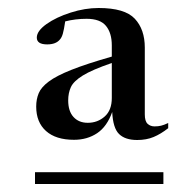

<svg xmlns="http://www.w3.org/2000/svg" viewBox="-20 -745 491 480"><path d="M400.5 -424.5Q382 -410 364 -402.5Q346 -395 323 -395Q293 -395 277.8 -409.8Q262.5 -424.5 260.5 -465Q247.5 -428.5 222.8 -412Q198 -395.5 165 -395.5Q119.5 -395.5 95 -417.5Q70.5 -439.5 70.5 -478.5Q70.5 -497 76.8 -512Q83 -527 102 -541.2Q121 -555.5 158.8 -570.5Q196.5 -585.5 259.5 -603.5V-631.5Q259.5 -662.5 245 -680.2Q230.5 -698 196.5 -698Q168.5 -698 143 -691.5Q140 -671 137.2 -661.2Q134.5 -651.5 130 -646.5Q120 -634 98 -634Q72 -634 72 -651Q72 -667.5 96.2 -684.8Q120.5 -702 156.5 -713.5Q192.5 -725 226.5 -725Q292 -725 317 -698.2Q342 -671.5 342 -626V-459Q342 -442 349 -435.5Q356 -429 366.5 -429Q375.5 -429 382.8 -430.8Q390 -432.5 400.5 -437.5ZM150.5 -494Q150.5 -467 163.8 -452.5Q177 -438 199.5 -438Q224 -438 241.8 -453.8Q259.5 -469.5 259.5 -500V-587.5Q210 -570.5 187 -556.2Q164 -542 157.2 -527.2Q150.5 -512.5 150.5 -494ZM67.5 -285V-314.5H388.5V-285Z"/></svg>

Font: Newsreader 72pt
Style: Regular
Weight: 400
Designer: Hugues Gentile
Foundry: Production Type
Version: Version 1.003; ttfautohint (v1.8.3)